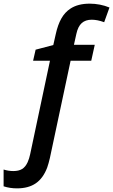

<svg xmlns="http://www.w3.org/2000/svg" viewBox="-128 -785 616 1045"><path d="M-108.4 229V137.7Q-82 146 -55.7 146Q-25.9 146 -7.6 134.8Q10.7 123.5 22.5 97.7Q31.2 78.1 36.1 54.7L144 -454.6H52.2L65.9 -514.6L162.1 -540L175.3 -598.6Q186.5 -649.9 205.8 -684.1Q225.1 -718.3 254.9 -737.8Q295.9 -765.1 360.4 -765.1Q387.7 -765.1 415.5 -759.8Q443.4 -754.4 467.8 -744.1L439 -664.1Q402.3 -677.7 371.1 -677.7Q337.4 -677.7 316.9 -659.4Q296.4 -641.1 287.6 -600.6L274.4 -541H387.7L368.7 -454.6H256.3L143.6 74.7Q136.7 104.5 128.9 127Q106.9 185.1 66.9 212.6Q26.9 240.2 -35.2 240.2Q-74.2 240.2 -108.4 229Z"/></svg>

Font: Viking Open Sans Light
Style: Bold Italic
Weight: 600
Italic angle: -12°
Foundry: Ascender Corporation
Version: Version 2.000